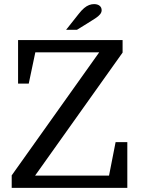

<svg xmlns="http://www.w3.org/2000/svg" viewBox="-20 -915 687 935"><path d="M511 -60 543 -223H600V0H37V-61L463 -660H152L120 -508H68V-720H577V-659L151 -60ZM302 -770 363 -847Q377 -865 389.5 -875.5Q402 -886 414 -890.5Q426 -895 438 -895Q455 -895 465 -887Q475 -879 475 -865Q475 -855 467.5 -845.5Q460 -836 444 -825.5Q428 -815 402 -799L355 -770Z"/></svg>

Font: Domine
Style: Regular
Weight: 400
Designer: Pablo Impallari, Rodrigo Fuenzalida, Brenda Gallo
Foundry: Pablo Impallari, Rodrigo Fuenzalida, Brenda Gallo
Version: Version 2.000;September 19, 2022;FontCreator 14.0.0.2877 64-